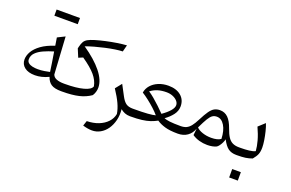

<svg xmlns="http://www.w3.org/2000/svg" viewBox="-121 -1234 2985 1968"><g transform="rotate(20 1371.5 -250.5)"><path d="M325.2 -417.5 311.5 -502.9 392.6 -543.5 417 -137.2Q426.8 -108.4 459.7 -95.7Q492.7 -83 540 -83H540.5V0H540Q467.8 0 431.6 -23.7Q395.5 -47.4 379.4 -97.7Q304.2 -61.5 231 -61.5Q158.2 -61.5 117.4 -93.5Q76.7 -125.5 76.7 -178.7Q76.7 -221.2 102.1 -265.1Q127.4 -309.1 182.1 -348.9Q236.8 -388.7 325.2 -417.5ZM334.5 -358.4Q276.4 -341.3 226.8 -318.8Q177.2 -296.4 147.5 -266.1Q117.7 -235.8 117.7 -194.8Q117.7 -170.4 135.3 -156Q152.8 -141.6 180.4 -135.7Q208 -129.9 237.8 -129.9Q274.4 -129.9 308.8 -135.5Q343.3 -141.1 367.2 -146.5Q360.4 -195.8 353 -243.2Q345.7 -290.5 334.5 -358.4ZM211.4 -703.6V-771H466.3V-703.6Z M1014.6 -672.4 995.6 -599.1Q962.9 -598.6 914.6 -591.3Q866.2 -584 811.3 -571.8Q756.3 -559.6 703.9 -544.9Q651.4 -530.3 610.4 -515.1Q743.2 -424.3 815.2 -334.5Q887.2 -244.6 887.2 -164.1Q887.2 -140.1 879.9 -116Q872.6 -91.8 859.9 -73.2Q804.2 -34.2 731.9 -17.1Q659.7 0 551.3 0H540.5Q524.9 0 524.9 -31.7V-51.3Q524.9 -83 540.5 -83H552.7Q675.3 -83 752.2 -103.8Q829.1 -124.5 839.8 -161.6Q828.6 -223.1 781.5 -278.8Q734.4 -334.5 635.7 -402.3L588.4 -382.3L551.3 -471.2L555.7 -490.7Q564.5 -526.9 576.9 -547.9Q589.4 -568.8 614.3 -582.8Q639.2 -596.7 684.6 -610.4Q734.9 -625.5 793.7 -638.4Q852.5 -651.4 910.2 -660.4Q967.8 -669.4 1014.6 -672.4Z M1103.5 -285.2 1164.6 -169.9Q1189.5 -122.6 1217 -102.8Q1244.6 -83 1292 -83H1292.5V0H1292Q1259.3 0 1233.6 -10.5Q1208 -21 1186.5 -39.1Q1193.4 25.4 1179.4 81.5Q1165.5 137.7 1136 180.2Q1106.4 222.7 1064.7 246.3Q1022.9 270 974.1 270Q953.1 270 928 266.1Q902.8 262.2 874 253.4L892.6 198.2Q962.9 196.8 1019.5 174.6Q1076.2 152.3 1112.5 113.5Q1148.9 74.7 1158.2 23.9Q1149.9 -28.3 1124 -84.7Q1098.1 -141.1 1048.3 -216.3Z M1557.6 -429.7Q1643.6 -429.7 1694.6 -387Q1745.6 -344.2 1745.6 -272.5Q1745.6 -222.2 1713.4 -179.7Q1681.2 -137.2 1631.8 -102.5Q1651.9 -93.3 1694.6 -88.1Q1737.3 -83 1812 -83H1812.5V0H1812Q1725.1 0 1670.7 -16.1Q1616.2 -32.2 1580.6 -57.6Q1546.9 -39.1 1509.3 -26.1Q1471.7 -13.2 1420.2 -6.6Q1368.7 0 1292.5 0Q1276.9 0 1276.9 -31.7V-51.3Q1276.9 -83 1292.5 -83Q1397.9 -83 1454.3 -87.4Q1510.7 -91.8 1537.6 -99.6Q1514.2 -127.9 1478.5 -160.4Q1442.9 -192.9 1404.3 -222.9Q1365.7 -252.9 1332.5 -273.4Q1339.8 -319.3 1370.8 -354.5Q1401.9 -389.6 1450.4 -409.7Q1499 -429.7 1557.6 -429.7ZM1562 -359.9Q1507.8 -359.9 1466.6 -347.2Q1425.3 -334.5 1389.2 -307.1Q1417.5 -289.1 1451.2 -260.7Q1484.9 -232.4 1519.8 -199.5Q1554.7 -166.5 1586.4 -133.8Q1638.7 -169.9 1668.7 -204.6Q1698.7 -239.3 1698.7 -267.6Q1698.7 -292.5 1679.9 -313.5Q1661.1 -334.5 1630.1 -347.2Q1599.1 -359.9 1562 -359.9Z M2139.6 -374.5Q2191.9 -374.5 2228 -338.9Q2264.2 -303.2 2290 -229Q2309.1 -174.3 2330.3 -142.3Q2351.6 -110.4 2380.4 -96.7Q2409.2 -83 2449.7 -83H2450.2V0H2449.7Q2396.5 0 2361.6 -25.6Q2326.7 -51.3 2294.9 -113.3Q2290.5 -94.2 2280.3 -73.2Q2270 -52.2 2257.6 -35.9Q2245.1 -19.5 2233.9 -13.2Q2217.3 -4.4 2190.7 0.7Q2164.1 5.9 2135.7 5.9Q2089.8 5.9 2047.1 -6.1Q2004.4 -18.1 1970.2 -41.5L1978 -114.3Q1958.5 -60.1 1916 -30Q1873.5 0 1812.5 0Q1796.9 0 1796.9 -31.7V-51.3Q1796.9 -83 1812.5 -83Q1849.1 -83 1875 -94.7Q1900.9 -106.4 1923.3 -134.5Q1945.8 -162.6 1970.2 -210.9Q2003.4 -276.4 2028.6 -311.8Q2053.7 -347.2 2079.6 -360.8Q2105.5 -374.5 2139.6 -374.5ZM2131.3 -300.8Q2105 -300.8 2085 -287.8Q2064.9 -274.9 2042.7 -238.5Q2020.5 -202.1 1986.8 -131.3Q2007.8 -107.4 2052.5 -92.3Q2097.2 -77.1 2148.4 -77.1Q2217.8 -77.1 2252.4 -102.5Q2249 -192.4 2215.8 -246.6Q2182.6 -300.8 2131.3 -300.8Z M2461.9 149.9H2556.2V241.7H2461.9ZM2450.2 0Q2434.6 0 2434.6 -31.7V-51.3Q2434.6 -83 2450.2 -83H2468.8Q2516.6 -83 2560.1 -87.9Q2603.5 -92.8 2626 -105Q2622.6 -154.8 2606 -215.3Q2589.4 -275.9 2556.2 -347.7L2625.5 -411.1Q2639.2 -377.9 2650.6 -331.5Q2662.1 -285.2 2669.2 -239.5Q2676.3 -193.8 2676.3 -161.6Q2676.3 -117.7 2664.6 -88.4Q2652.8 -59.1 2623 -23.9Q2585.9 -10.3 2549.6 -5.1Q2513.2 0 2462.4 0Z"/></g></svg>

Font: Pinar-DS3-FD Regular
Style: Regular
Weight: 400
Designer: Amin Abedi
Version: Version 3.000